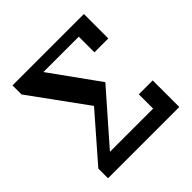

<svg xmlns="http://www.w3.org/2000/svg" viewBox="-181 -852 1006 1006"><g transform="rotate(-45 322.5 -349.0)"><path d="M62 -72 278 -320 52 -631V-698H581V-517H478V-633H216L408 -366L167 -91H487V-197H590V0H62Z"/></g></svg>

Font: IBM Plex Serif SmBld
Style: Regular
Weight: 600
Designer: Mike Abbink, Paul van der Laan, Pieter van Rosmalen
Foundry: Bold Monday
Version: Version 3.001